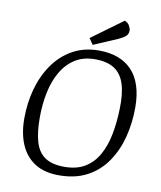

<svg xmlns="http://www.w3.org/2000/svg" viewBox="-92 -908 832 992"><g transform="rotate(10 324.5 -412.0)"><path d="M284 11Q208 11 158 -21Q108 -53 83 -111Q58 -169 58 -248Q58 -328 78 -401.5Q98 -475 138.5 -533.5Q179 -592 239 -626Q299 -660 379 -660Q435 -660 478.5 -643.5Q522 -627 552 -595Q582 -563 597.5 -514.5Q613 -466 613 -402Q613 -321 594 -247Q575 -173 535 -114.5Q495 -56 433 -22.5Q371 11 284 11ZM304 -37Q370 -37 413.5 -64Q457 -91 483 -138Q509 -185 521 -246.5Q533 -308 535 -378Q538 -460 521.5 -511.5Q505 -563 467 -587.5Q429 -612 366 -612Q305 -612 261.5 -584.5Q218 -557 190 -509Q162 -461 149 -398.5Q136 -336 136 -265Q136 -187 151.5 -136.5Q167 -86 204 -61.5Q241 -37 304 -37ZM340 -683 318 -715 482 -835Q499 -828 507 -814Q515 -800 515 -789Q515 -769 501 -757.5Q487 -746 464 -736Z"/></g></svg>

Font: Faustina Light Light
Style: Italic
Weight: 300
Italic angle: -8°
Version: Version 1.200